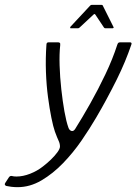

<svg xmlns="http://www.w3.org/2000/svg" viewBox="-118 -647 564 794"><path d="M-45 127Q-59 127 -71 125.5Q-83 124 -92 122Q-102 118 -96 109L-81 86Q-76 79 -68 81Q-64 82 -60 82.5Q-56 83 -50 83Q-23 83 6.5 71.5Q36 60 60 41Q77 28 93 12.5Q109 -3 119.5 -17.5Q130 -32 130 -41Q130 -53 124.5 -64.5Q119 -76 109 -103Q102 -123 94.5 -160Q87 -197 80.5 -245.5Q74 -294 72 -349.5Q70 -405 74 -462Q74 -472 83 -472H122Q126 -472 129 -470Q132 -468 131 -460Q127 -425 128.5 -376.5Q130 -328 135.5 -278Q141 -228 148.5 -186Q156 -144 165 -119Q169 -108 177.5 -105.5Q186 -103 193 -114Q222 -160 255 -218.5Q288 -277 318 -340Q348 -403 367 -462Q369 -468 371.5 -470Q374 -472 380 -472H419Q429 -472 425 -462Q413 -427 398.5 -392Q384 -357 365 -318.5Q346 -280 320 -232Q305 -204 279 -159.5Q253 -115 219 -65.5Q185 -16 143 27.5Q101 71 53.5 99Q6 127 -45 127ZM175 -530Q172 -530 172 -532Q172 -534 173 -536L255 -624Q258 -627 262 -627H301Q306 -627 307 -624L351 -536Q353 -534 351.5 -532Q350 -530 347 -530H318Q314 -530 312 -533L276 -587Q273 -591 269 -587L211 -533Q208 -530 204 -530Z"/></svg>

Font: Glory Thin Light
Style: Italic
Weight: 300
Italic angle: -12°
Version: Version 1.011